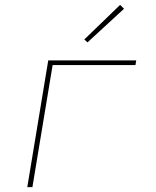

<svg xmlns="http://www.w3.org/2000/svg" viewBox="-20 -768 640 788"><path d="M92 0 178 -520H539L536 -501H196L113 0ZM339 -594 326 -606 473 -748 489 -732Z"/></svg>

Font: Iosevka SS04 Th Ex Obl
Style: Regular
Weight: 100
Width: 7
Italic angle: -9°
Monospace: yes
Designer: Belleve Invis
Foundry: Belleve Invis
Version: Version 19.0.0; ttfautohint (v1.8.4)